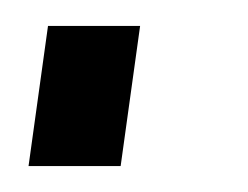

<svg xmlns="http://www.w3.org/2000/svg" viewBox="-20 -128 191 148"><path d="M88 -108 73 0H2L17 -108Z"/></svg>

Font: Pathway Extreme SemiCondensed Light
Style: Italic
Weight: 300
Width: 4
Italic angle: -8°
Version: Version 1.001;gftools[0.9.26]